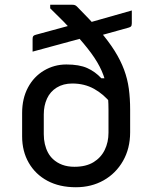

<svg xmlns="http://www.w3.org/2000/svg" viewBox="-20 -776 640 807"><path d="M534 -732Q534 -718 534 -704.5Q534 -691 534 -678Q534 -673 533 -669.5Q532 -666 529.5 -664Q527 -662 521 -660L388 -623Q380 -622 370 -621.5Q360 -621 351 -621Q342 -621 334 -618L117 -559Q117 -574 117 -586.5Q117 -599 117 -612Q117 -621 120 -624.5Q123 -628 131 -630L289 -673Q300 -676 309.5 -676Q319 -676 328 -676Q337 -676 344 -678ZM259 -505Q313 -505 346.5 -490Q380 -475 406 -447H447V-341Q416 -380 375.5 -402.5Q335 -425 284 -425Q246 -425 218.5 -408Q191 -391 177.5 -361.5Q164 -332 164 -295V-212Q164 -190 168.5 -170.5Q173 -151 181.5 -135Q190 -119 203 -107Q219 -92 241.5 -83.5Q264 -75 293 -75Q341 -75 372.5 -94Q404 -113 420 -145.5Q436 -178 436 -218V-315Q436 -364 429.5 -403.5Q423 -443 407 -479Q391 -515 363 -553Q335 -591 293 -637Q251 -683 191 -741V-756Q214 -756 237.5 -756Q261 -756 284 -756Q290 -756 294.5 -754.5Q299 -753 304 -748Q359 -693 398 -647.5Q437 -602 462 -562Q487 -522 501.5 -483Q516 -444 521.5 -403Q527 -362 527 -315V-220Q527 -152 497 -99.5Q467 -47 415.5 -18Q364 11 299 11Q230 11 179.5 -16Q129 -43 101 -91.5Q73 -140 73 -203V-301Q73 -362 97.5 -408Q122 -454 165 -479.5Q208 -505 259 -505Z"/></svg>

Font: Recursive Monospace
Style: Regular
Weight: 400
Version: Version 1.047